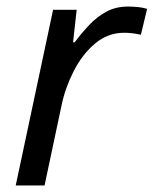

<svg xmlns="http://www.w3.org/2000/svg" viewBox="-20 -566 469 586"><path d="M28 0 142 -536H214L203 -437H208Q229 -465 252 -489.5Q275 -514 304 -530Q333 -546 371 -546Q385 -546 400.5 -544.5Q416 -543 429 -539L410 -460Q383 -466 359 -466Q309 -466 270 -433Q231 -400 205 -349Q179 -298 168 -245L116 0Z"/></svg>

Font: Noto Sans
Style: Italic
Weight: 400
Italic angle: -12°
Designer: Monotype Design Team
Foundry: Monotype Imaging Inc.
Version: Version 2.013; ttfautohint (v1.8.4.7-5d5b)